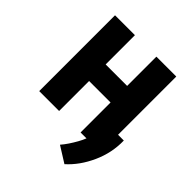

<svg xmlns="http://www.w3.org/2000/svg" viewBox="-191 -651 942 942"><g transform="rotate(45 280.0 -180.0)"><path d="M407 166 324 114Q338 98 351 78.5Q364 59 375.5 38.5Q387 18 394 0H353V-208H204V0H66V-526H204V-323H353V-526H491V-122H531Q533 -39 498 38.5Q463 116 407 166Z"/></g></svg>

Font: Ubuntu Sans Mono
Style: Bold
Weight: 700
Monospace: yes
Designer: Dalton Maag Ltd
Foundry: Dalton Maag Ltd
Version: Version 1.006